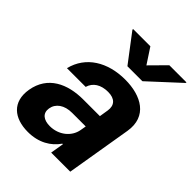

<svg xmlns="http://www.w3.org/2000/svg" viewBox="-220 -891 1020 1020"><g transform="rotate(45 290.0 -381.0)"><path d="M169 10.3C249.6 10.3 307.9 -24.9 342.7 -75.6H346.9L334.2 0H477.6L539.1 -367.9C560.7 -497.9 459.2 -552.6 338.4 -552.6C207.4 -552.6 104.4 -490.8 76.3 -376.4H217C229 -418.3 266.3 -442.1 320.3 -442.1C371.4 -442.1 395.2 -415.5 388.5 -371.4L380.3 -320H255.3C138.1 -320 35.5 -273.8 14.9 -152.3C-2.8 -44.7 65.3 10.3 169 10.3ZM160.2 -157.3C166.9 -199.9 205.6 -228.3 263.8 -228H365.8L360.1 -195C349.8 -137.4 296.2 -94.1 229.8 -94.1C182.5 -94.1 153.8 -116.1 160.2 -157.3ZM177.6 -767 296.2 -610.8H408.7L578.1 -767L578.8 -772H449.9L364.3 -685.4L307.5 -772H178.3Z"/></g></svg>

Font: Magic Ui Pro
Style: Bold Italic
Weight: 700
Italic angle: -9.39999°
Designer: Stefan Endress, Andreas Faust
Version: Version 1.000;FEAKit 1.0